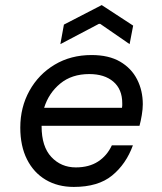

<svg xmlns="http://www.w3.org/2000/svg" viewBox="-20 -725 640 757"><path d="M271 12Q208 12 160.5 -16Q113 -44 86.5 -96.5Q60 -149 60 -222Q60 -302 96 -367Q132 -432 195.5 -470Q259 -508 341 -508Q409 -508 453.5 -482Q498 -456 520.5 -412Q543 -368 543 -314Q543 -295 539 -271Q535 -247 530 -229H144V-227Q144 -147 182.5 -106Q221 -65 279 -65Q331 -65 366.5 -88Q402 -111 421 -152H504Q477 -78 422 -33Q367 12 271 12ZM332 -433Q263 -433 217.5 -395.5Q172 -358 154 -300H461Q462 -304 462 -309Q462 -314 462 -318Q462 -373 427 -403Q392 -433 332 -433ZM218 -551 232 -628 381 -705 505 -624 491 -551 375 -631H370Z"/></svg>

Font: DM Mono
Style: Italic
Weight: 400
Italic angle: -10°
Designer: Colophon Foundry
Foundry: Colophon Foundry
Version: Version 1.000; ttfautohint (v1.8.2.53-6de2)